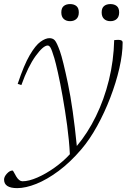

<svg xmlns="http://www.w3.org/2000/svg" viewBox="-58 -714 676 966"><path d="M49.5 -286 31 -292Q62.5 -387 91.5 -436.5Q120.5 -486 145.8 -504Q171 -522 190.5 -522Q208 -522 218 -510.8Q228 -499.5 243.5 -456.5Q258.5 -414 284 -292.5Q309.5 -171 328.5 20.5Q383 -44 424.5 -128.8Q466 -213.5 490 -311Q514 -408.5 516.5 -512Q522.5 -512.5 526.8 -513Q531 -513.5 537.5 -513.5Q559 -513.5 559 -500Q559 -442.5 542.5 -370.5Q526 -298.5 497 -223Q468 -147.5 430.5 -79.5Q393 -11.5 351 37.5Q295 103 236.8 146.2Q178.5 189.5 124.8 211Q71 232.5 28.5 232.5Q-37.5 232.5 -37.5 189.5Q-37.5 175 -23.2 159.5Q-9 144 5 144Q7.5 144 12.5 153.8Q17.5 163.5 24 174.5Q38.5 198 55 198Q87 198 130 179.2Q173 160.5 216.5 129.5Q260 98.5 293.5 62Q290 -7.5 279.8 -83.2Q269.5 -159 257.2 -228Q245 -297 233.5 -348.2Q222 -399.5 215.5 -421Q202.5 -464 196 -474.5Q189.5 -485 182 -485Q159.5 -485 121.2 -432.2Q83 -379.5 49.5 -286ZM294.5 -607.5Q274.5 -607.5 262.5 -618.8Q250.5 -630 250.5 -651.5Q250.5 -673.5 262.5 -683.5Q274.5 -693.5 294.5 -693.5Q314.5 -693.5 326.5 -683.5Q338.5 -673.5 338.5 -651.5Q338.5 -630 326.5 -618.8Q314.5 -607.5 294.5 -607.5ZM497.5 -607.5Q477.5 -607.5 465.5 -618.8Q453.5 -630 453.5 -651.5Q453.5 -673.5 465.5 -683.5Q477.5 -693.5 497.5 -693.5Q517.5 -693.5 529.5 -683.5Q541.5 -673.5 541.5 -651.5Q541.5 -630 529.5 -618.8Q517.5 -607.5 497.5 -607.5Z"/></svg>

Font: Newsreader 6pt ExtraLight
Style: Italic
Weight: 275
Italic angle: -17°
Designer: Hugues Gentile
Foundry: Production Type
Version: Version 1.003; ttfautohint (v1.8.3)